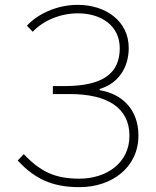

<svg xmlns="http://www.w3.org/2000/svg" viewBox="-20 -759 642 792"><path d="M308 13C441 13 551 -68 551 -200C551 -308 483 -372 391 -387V-392C467 -414 511 -479 511 -561C511 -673 415 -739 301 -739C213 -739 134 -700 91 -653L115 -628C157 -673 227 -704 301 -704C399 -704 474 -652 474 -560C474 -457 405 -404 247 -404H198V-371H269C420 -371 514 -316 514 -199C514 -85 417 -22 308 -22C210 -22 150 -48 78 -123L53 -97C123 -21 196 13 308 13Z"/></svg>

Font: Noto Sans CJK HK Thin
Style: Regular
Weight: 100
Designer: Ryoko NISHIZUKA 西塚涼子 (kana, bopomofo & ideographs); Paul D. Hunt (Latin, Greek & Cyrillic); Sandoll Communications 산돌커뮤니
Foundry: Adobe
Version: Version 2.004;hotconv 1.0.118;makeotfexe 2.5.65603